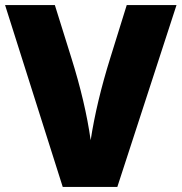

<svg xmlns="http://www.w3.org/2000/svg" viewBox="-24 -736 715 756"><path d="M671 -716 438 0H223L-4 -716H192L257 -508Q312 -333 333 -184Q356 -334 410 -507L475 -716Z"/></svg>

Font: Almarai ExtraBold
Style: Regular
Weight: 800
Designer: Boutros International 2019
Foundry: Created by Boutros International 2019
Version: Version 1.10